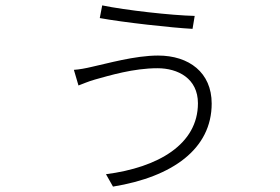

<svg xmlns="http://www.w3.org/2000/svg" viewBox="-20 -645 1040 712"><path d="M714 -262C714 -110 567 -24 373 1L399 47C620 11 765 -93 765 -261C765 -376 681 -439 566 -439C480 -439 376 -409 320 -397C299 -392 273 -387 254 -386L271 -328C285 -333 307 -343 332 -350C386 -365 475 -392 564 -392C640 -392 714 -354 714 -262ZM359 -625 350 -578C437 -562 618 -542 694 -538L702 -586C616 -588 446 -607 359 -625Z"/></svg>

Font: Noto Sans CJK KR Light
Style: Regular
Weight: 300
Designer: Ryoko NISHIZUKA (kana & ideographs); Paul D. Hunt (Latin, Greek & Cyrillic); Wenlong ZHANG (bopomofo); Sandoll Communica
Foundry: Adobe Systems Incorporated
Version: Version 1.004;PS 1.004;hotconv 1.0.82;makeotf.lib2.5.63406